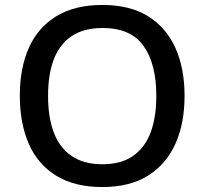

<svg xmlns="http://www.w3.org/2000/svg" viewBox="-20 -745 825 775"><path d="M725 -358Q725 -247 688 -164.5Q651 -82 577.5 -36Q504 10 393 10Q281 10 206.5 -36Q132 -82 96 -165Q60 -248 60 -359Q60 -469 96 -551Q132 -633 206.5 -679Q281 -725 394 -725Q504 -725 577.5 -679.5Q651 -634 688 -551.5Q725 -469 725 -358ZM174 -358Q174 -272 197 -210.5Q220 -149 269 -115.5Q318 -82 393 -82Q469 -82 517 -115.5Q565 -149 588 -210.5Q611 -272 611 -358Q611 -487 559.5 -559.5Q508 -632 394 -632Q318 -632 269 -599Q220 -566 197 -505Q174 -444 174 -358Z"/></svg>

Font: Noto Sans Cham Medium
Style: Regular
Weight: 500
Version: Version 2.002